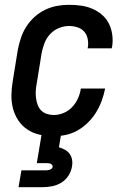

<svg xmlns="http://www.w3.org/2000/svg" viewBox="-20 -558 540 798"><path d="M203 8Q174 8 146 2Q118 -4 95 -19Q72 -34 56.5 -57Q41 -80 34 -107Q27 -134 27.5 -163Q28 -192 33 -221L54 -351Q59 -376 67 -400.5Q75 -425 89.5 -447.5Q104 -470 124 -488Q144 -506 168 -517.5Q192 -529 217 -533.5Q242 -538 267 -538Q292 -538 317 -534.5Q342 -531 364 -521.5Q386 -512 404 -496.5Q422 -481 432.5 -460Q443 -439 446.5 -414Q450 -389 446 -364Q445 -362 445 -360.5Q445 -359 444 -357H344Q344 -358 344 -358.5Q344 -359 345 -360Q348 -378 344.5 -396Q341 -414 330 -426.5Q319 -439 302 -444.5Q285 -450 267 -450Q246 -450 225 -441.5Q204 -433 188.5 -416.5Q173 -400 165 -379Q157 -358 153 -337L132 -207Q129 -192 128.5 -177.5Q128 -163 130 -148.5Q132 -134 137 -121Q142 -108 151.5 -98.5Q161 -89 175 -84.5Q189 -80 203 -80Q224 -80 244.5 -88.5Q265 -97 280 -113Q295 -129 304 -149Q313 -169 316 -190H417Q412 -165 403 -140Q394 -115 380 -92Q366 -69 346.5 -49.5Q327 -30 303.5 -16.5Q280 -3 254.5 2.5Q229 8 203 8ZM57 220 69 150H169Q173 150 177.5 149.5Q182 149 186.5 147.5Q191 146 194.5 143Q198 140 199 135Q199 131 196.5 127.5Q194 124 190.5 122.5Q187 121 182.5 120.5Q178 120 174 120H133L153 0H234L225 54Q238 58 250 64.5Q262 71 269.5 81.5Q277 92 279.5 106Q282 120 279 135Q276 154 264.5 172Q253 190 235 201Q217 212 197 216Q177 220 157 220Z"/></svg>

Font: Iosevka Curly Semibold Oblique
Style: Regular
Weight: 600
Italic angle: -9°
Monospace: yes
Designer: Belleve Invis
Foundry: Belleve Invis
Version: Version 11.1.0; ttfautohint (v1.8.3)